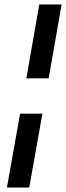

<svg xmlns="http://www.w3.org/2000/svg" viewBox="-20 -740 296 860"><path d="M98 -389 156 -720H256L198 -389ZM11 100 70 -231H170L111 100Z"/></svg>

Font: DM Sans 18pt Medium
Style: Italic
Weight: 500
Italic angle: -10°
Designer: Colophon Foundry, Jonny Pinhorn
Foundry: Colophon Foundry
Version: Version 4.004;gftools[0.9.30]